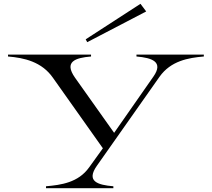

<svg xmlns="http://www.w3.org/2000/svg" viewBox="-20 -786 1110 1006"><path d="M221 190V200H574V190C491 183 430 164 488 82L816 -384C875 -467 966 -483 1048 -490V-500H695V-490C777 -483 838 -462 784 -385L578 -90L373 -379C314 -463 374 -483 457 -490V-500H22V-490C106 -483 198 -463 257 -379L519 -9L447 91C390 171 300 183 221 190ZM746 -726 716 -766 429 -580 437 -565Z"/></svg>

Font: Sprat Extended
Style: Regular
Weight: 400
Width: 9
Designer: Ethan Nakache
Foundry: Collletttivo
Version: Version 2.000;Glyphs 3.2 (3217)